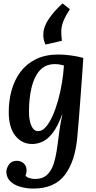

<svg xmlns="http://www.w3.org/2000/svg" viewBox="-20 -829 559 1120"><path d="M175 271Q134 271 98 260.5Q62 250 40 228.5Q18 207 17 174Q17 153 32 131Q47 109 78 109Q102 109 118.5 124Q135 139 135 166Q135 181 129 195Q135 205 152.5 210Q170 215 184 215Q229 215 255 190.5Q281 166 294 123.5Q307 81 314 28Q321 -26 327.5 -72.5Q334 -119 344 -163H343Q317 -92 288 -54.5Q259 -17 228.5 -3Q198 11 168 11Q108 11 69.5 -37Q31 -85 31 -175Q31 -243 48 -303.5Q65 -364 100 -410.5Q135 -457 190 -484Q245 -511 321 -511Q351 -511 391 -506Q431 -501 466 -491Q463 -447 459 -388Q455 -329 450 -265Q445 -201 440.5 -140Q436 -79 431 -31Q419 111 358.5 191Q298 271 175 271ZM202 -64Q226 -64 247.5 -88.5Q269 -113 287 -153.5Q305 -194 319 -244Q333 -294 341.5 -347Q350 -400 353 -447Q344 -450 329.5 -452.5Q315 -455 300 -455Q245 -455 212 -418Q179 -381 164 -318Q149 -255 149 -177Q149 -127 163 -95.5Q177 -64 202 -64ZM345 -809 388 -775Q360 -733 349 -703.5Q338 -674 337.5 -648.5Q337 -623 341 -591L245 -569Q230 -602 233 -635Q235 -677 268 -723.5Q301 -770 345 -809Z"/></svg>

Font: Lora SemiBold
Style: Italic
Weight: 600
Italic angle: -3°
Designer: Olga Karpushina, Alexei Vanyashin (Cyrillic)
Foundry: Cyreal
Version: Version 3.011; ttfautohint (v1.8.4.7-5d5b)